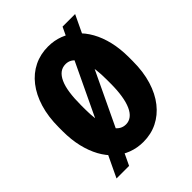

<svg xmlns="http://www.w3.org/2000/svg" viewBox="-219 -867 1039 1039"><g transform="rotate(-45 301.0 -347.0)"><path d="M534.7 -741.2 160.2 46.4H64L438.5 -741.2ZM575.2 -369.6V-340.8Q575.2 -259.3 555.4 -194.6Q535.6 -129.9 499.5 -84.2Q463.4 -38.6 414.6 -14.4Q365.7 9.8 307.1 9.8Q260.3 9.8 219 -5.9Q177.7 -21.5 144.8 -51Q111.8 -80.6 88.1 -123.5Q64.5 -166.5 51.5 -221.2Q38.6 -275.9 38.6 -340.8V-369.6Q38.6 -451.2 58.3 -516.1Q78.1 -581.1 113.8 -626.7Q149.4 -672.4 198.5 -696.5Q247.6 -720.7 306.6 -720.7Q353.5 -720.7 394.3 -705.1Q435.1 -689.5 468.3 -659.7Q501.5 -629.9 525.4 -587.2Q549.3 -544.4 562.3 -489.7Q575.2 -435.1 575.2 -369.6ZM404.8 -340.8V-370.6Q404.8 -412.6 400.6 -447Q396.5 -481.4 388.2 -507.3Q379.9 -533.2 368.2 -550.8Q356.4 -568.4 341.1 -577.4Q325.7 -586.4 306.6 -586.4Q281.7 -586.4 263.4 -572.5Q245.1 -558.6 232.7 -531.2Q220.2 -503.9 214.4 -463.6Q208.5 -423.3 208.5 -370.6V-340.8Q208.5 -299.3 212.6 -264.9Q216.8 -230.5 224.4 -204.3Q231.9 -178.2 243.9 -160.4Q255.9 -142.6 271.7 -133.3Q287.6 -124 307.1 -124Q330.6 -124 348.9 -138.2Q367.2 -152.3 379.6 -180.2Q392.1 -208 398.4 -248.3Q404.8 -288.6 404.8 -340.8Z"/></g></svg>

Font: Roboto Condensed Black
Style: Regular
Weight: 900
Designer: Christian Robertson
Foundry: Google
Version: Version 3.008; 2023